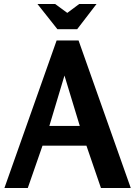

<svg xmlns="http://www.w3.org/2000/svg" viewBox="-20 -933 671 953"><path d="M314 -869 254 -913H166L265 -788H363L459 -913H373ZM370 -732H261L2 0H118L191 -210H409L481 0H629ZM300 -558 376 -308H225Z"/></svg>

Font: Rosario
Style: Bold
Weight: 700
Designer: Hector Gatti
Foundry: Omnibus Type
Version: Version 1.100